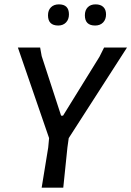

<svg xmlns="http://www.w3.org/2000/svg" viewBox="-20 -860 602 880"><path d="M250 -840Q296 -840 296 -794Q296 -771 282.5 -757Q269 -743 247 -743Q200 -743 200 -790Q200 -813 213.5 -826.5Q227 -840 250 -840ZM466 -794Q466 -771 452.5 -757Q439 -743 416 -743Q369 -743 369 -790Q369 -813 382 -826.5Q395 -840 418 -840Q441 -840 453.5 -828Q466 -816 466 -794ZM562 -642 295 -227 289 -184 270 0H171L201 -184L205 -227L62 -642H164L171 -603L260 -330H269L436 -600L457 -642Z"/></svg>

Font: Alegreya Sans Medium
Style: Italic
Weight: 500
Italic angle: -7°
Designer: Juan Pablo del Peral
Foundry: Huerta Tipografica
Version: Version 2.007